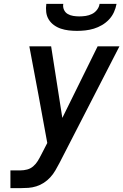

<svg xmlns="http://www.w3.org/2000/svg" viewBox="-20 -975 640 995"><path d="M34 0V-92H86Q103 -92 120.5 -96.5Q138 -101 152 -113Q166 -125 175.5 -140.5Q185 -156 193 -172L225 -234L179 -485L132 -735H245L303 -364L486 -735H599L288 -130Q278 -111 267 -92Q256 -73 241 -56.5Q226 -40 207.5 -28Q189 -16 168.5 -9.5Q148 -3 127 -1.5Q106 0 86 0ZM379 -815Q357 -815 336 -817.5Q315 -820 295.5 -826.5Q276 -833 259.5 -845Q243 -857 232.5 -874Q222 -891 219.5 -912Q217 -933 220 -955H308Q305 -939 311.5 -924.5Q318 -910 331 -902.5Q344 -895 359.5 -892.5Q375 -890 391 -890Q408 -890 424.5 -892.5Q441 -895 456.5 -902.5Q472 -910 483 -924.5Q494 -939 496 -955H584Q580 -933 570.5 -912Q561 -891 545 -874Q529 -857 508.5 -845Q488 -833 466.5 -826.5Q445 -820 423 -817.5Q401 -815 379 -815Z"/></svg>

Font: Iosevka SS04 SmBd Ex Obl
Style: Regular
Weight: 600
Width: 7
Italic angle: -9°
Monospace: yes
Designer: Belleve Invis
Foundry: Belleve Invis
Version: Version 19.0.0; ttfautohint (v1.8.4)